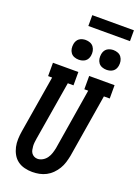

<svg xmlns="http://www.w3.org/2000/svg" viewBox="-204 -1211 936 1300"><g transform="rotate(20 264.0 -560.5)"><path d="M205 8Q176 8 148 1Q120 -6 98.5 -22Q77 -38 63.5 -62Q50 -86 44 -113Q38 -140 39 -169.5Q40 -199 45 -228L113 -639H84V-735H267V-639H226L155 -212Q153 -199 151.5 -185.5Q150 -172 151 -158.5Q152 -145 154.5 -132.5Q157 -120 164 -110Q171 -100 182.5 -94Q194 -88 207 -88Q226 -88 244 -98.5Q262 -109 273.5 -125.5Q285 -142 291 -160.5Q297 -179 301 -198L373 -639H345V-735H528V-639H486L411 -183Q406 -158 398.5 -133.5Q391 -109 377.5 -86.5Q364 -64 345 -45Q326 -26 303 -14Q280 -2 254.5 3Q229 8 205 8ZM440 -814Q423 -814 407.5 -820Q392 -826 382.5 -839Q373 -852 370.5 -868.5Q368 -885 371 -902Q373 -914 379 -925Q385 -936 395 -943Q405 -950 417 -953Q429 -956 440 -956Q457 -956 472.5 -950Q488 -944 497.5 -931Q507 -918 510 -901.5Q513 -885 510 -868Q508 -856 502 -845Q496 -834 486 -827Q476 -820 464 -817Q452 -814 440 -814ZM240 -814Q223 -814 207.5 -820Q192 -826 182.5 -839Q173 -852 170.5 -868.5Q168 -885 171 -902Q173 -914 179 -925Q185 -936 195 -943Q205 -950 217 -953Q229 -956 240 -956Q257 -956 272.5 -950Q288 -944 297.5 -931Q307 -918 310 -901.5Q313 -885 310 -868Q308 -856 302 -845Q296 -834 286 -827Q276 -820 264 -817Q252 -814 240 -814ZM224 -1051V-1129H524V-1051Z"/></g></svg>

Font: Iosevka Curly Slab Oblique
Style: Bold
Weight: 700
Italic angle: -9°
Monospace: yes
Designer: Belleve Invis
Foundry: Belleve Invis
Version: Version 11.1.0; ttfautohint (v1.8.3)